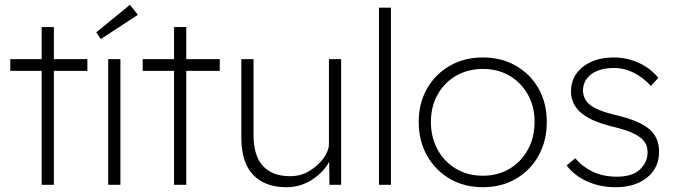

<svg xmlns="http://www.w3.org/2000/svg" viewBox="-20 -772 2823 802"><path d="M154 0V-476H23V-525H154V-659H205V-525H345V-476H205V0Z M432 0V-525H483V0ZM401 -609 382 -637 523 -752 556 -710Z M707 0V-476H576V-525H707V-659H758V-525H898V-476H758V0Z M1176 10Q1087 10 1037.5 -41.5Q988 -93 988 -198V-525H1039V-209Q1039 -121 1078.5 -78.5Q1118 -36 1192 -36Q1237 -36 1273.5 -58.5Q1310 -81 1332 -112Q1354 -143 1354 -170V-525H1405V0H1356L1355 -96Q1330 -51 1282 -20.5Q1234 10 1176 10Z M1563 0V-740H1613V0Z M1997 10Q1919 10 1858.5 -25.5Q1798 -61 1763.5 -122.5Q1729 -184 1729 -263Q1729 -341 1763.5 -401.5Q1798 -462 1858.5 -497Q1919 -532 1997 -532Q2075 -532 2135.5 -497Q2196 -462 2230 -401.5Q2264 -341 2264 -263Q2264 -184 2230 -122.5Q2196 -61 2135.5 -25.5Q2075 10 1997 10ZM1997 -38Q2060 -38 2108.5 -67Q2157 -96 2185 -147Q2213 -198 2213 -263Q2213 -327 2185 -377Q2157 -427 2108.5 -455.5Q2060 -484 1997 -484Q1934 -484 1885 -455.5Q1836 -427 1808 -377Q1780 -327 1780 -263Q1780 -198 1808 -147Q1836 -96 1885 -67Q1934 -38 1997 -38Z M2552 10Q2486 10 2432 -14.5Q2378 -39 2347 -81L2383 -111Q2412 -76 2455.5 -55Q2499 -34 2556 -34Q2622 -34 2653.5 -64.5Q2685 -95 2685 -136Q2685 -177 2651 -200Q2619 -224 2543 -242Q2442 -266 2400 -307Q2365 -342 2365 -390Q2365 -454 2415 -493Q2465 -532 2544 -532Q2598 -532 2647 -510Q2696 -488 2730 -447L2699 -413Q2667 -448 2627.5 -468Q2588 -488 2546 -488Q2483 -488 2449 -461.5Q2415 -435 2415 -392Q2416 -376 2422.5 -361.5Q2429 -347 2442 -336Q2474 -309 2558 -290Q2649 -268 2692 -233Q2733 -198 2733 -138Q2733 -71 2683 -30.5Q2633 10 2552 10Z"/></svg>

Font: Readex Pro ExtraLight
Style: Regular
Weight: 200
Designer: Bonnie Shaver-Troup, Thomas Jockin
Foundry: Lexend
Version: Version 1.203; ttfautohint (v1.8.3)